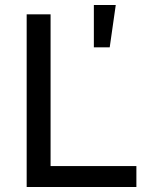

<svg xmlns="http://www.w3.org/2000/svg" viewBox="-20 -743 576 763"><path d="M86 0V-686H181V-83H522V0ZM353 -555V-723H440L416 -555Z"/></svg>

Font: Archivo SemiBold
Style: Regular
Weight: 400
Version: Version 2.001